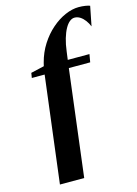

<svg xmlns="http://www.w3.org/2000/svg" viewBox="-145 -900 819 1150"><g transform="rotate(-15 265.0 -325.0)"><path d="M173.5 -556Q189 -616 220.5 -665.2Q252 -714.5 292.8 -750Q333.5 -785.5 377.5 -804.5Q421.5 -823.5 461 -823.5Q483.5 -823.5 502.2 -820.5Q521 -817.5 530.5 -813.5L506.5 -692Q498 -713 485 -730.5Q472 -748 455.8 -758.5Q439.5 -769 421 -769Q405.5 -769 390.5 -757Q375.5 -745 362.5 -721.5Q349.5 -698 339.2 -663.5Q329 -629 323.5 -584L317 -535H451.5L443 -486H310.5L229 174H78.5L160.5 -486H81L86 -516.5L168.5 -535.5Z"/></g></svg>

Font: Merriweather 120pt Black
Style: Italic
Weight: 900
Italic angle: -7.8°
Version: Version 2.101